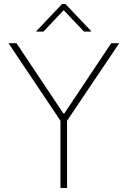

<svg xmlns="http://www.w3.org/2000/svg" viewBox="-20 -918 624 938"><path d="M60.5 -707 290 -363.3H293.9L523.4 -707H562.5L307.6 -328.1V0H275.4V-328.1L21.5 -707ZM291 -868.2 192.4 -763.7H158.2V-766.6L283.2 -898.4H299.8L424.8 -766.6V-763.7H390.6Z"/></svg>

Font: Pretendard Thin
Style: Regular
Weight: 100
Designer: Base glyphs from Inter by Rasmus Andersson; Hangeul glyphs from Noto Sans CJK(Source Han Sans) by Jang Soo-young and Kan
Foundry: Kil Hyung-jin
Version: Version 1.309